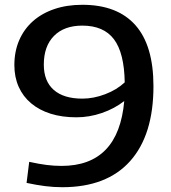

<svg xmlns="http://www.w3.org/2000/svg" viewBox="-20 -771 715 802"><path d="M324 -751Q470 -751 545.5 -666Q621 -581 621 -411Q621 -207 523.5 -98Q426 11 240 11Q205 11 169 6.5Q133 2 91 -7L102 -95Q143 -86 174.5 -82Q206 -78 237 -78Q475 -78 499 -349Q458 -317 405.5 -299Q353 -281 299 -281Q239 -281 191.5 -296Q144 -311 110 -339.5Q76 -368 58 -408.5Q40 -449 40 -499Q40 -556 60 -602.5Q80 -649 117 -682Q154 -715 206.5 -733Q259 -751 324 -751ZM324 -359Q371 -359 419.5 -377.5Q468 -396 501 -427Q499 -550 456 -607Q413 -664 324 -664Q248 -664 205.5 -621Q163 -578 163 -501Q163 -432 204.5 -395.5Q246 -359 324 -359Z"/></svg>

Font: Encode Sans Wide
Style: Medium
Weight: 500
Designer: Pablo Impallari, Andres Torresi
Foundry: Pablo Impallari, Andres Torresi
Version: Version 1.000; ttfautohint (v1.00) -l 8 -r 50 -G 200 -x 14 -